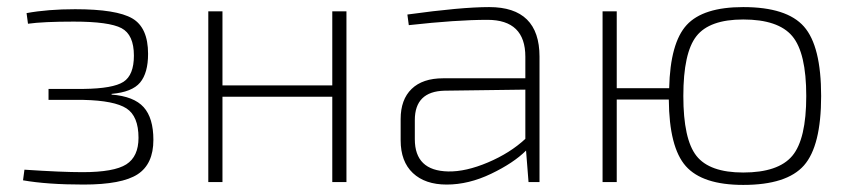

<svg xmlns="http://www.w3.org/2000/svg" viewBox="-20 -514 2404 542"><path d="M59 -447 55 -477Q115 -488 192 -488Q309 -488 353.5 -462Q398 -436 398 -362Q398 -308 375.5 -281Q353 -254 295 -249V-247Q358 -242 385.5 -211.5Q413 -181 413 -119Q413 -51 368.5 -22Q324 7 216 7Q113 7 45 -5L49 -35Q154 -28 213 -28Q302 -28 336.5 -50Q371 -72 371 -125Q371 -186 337 -208Q303 -230 216 -232H117V-263H216Q299 -264 328.5 -283Q358 -302 358 -357Q358 -416 323 -434.5Q288 -453 188 -453Q102 -453 59 -447Z M958 -482V0H918V-241H608V0H568V-482H608V-273H918V-482Z M1134 -443 1130 -473Q1282 -494 1361 -494Q1503 -494 1503 -354V0H1472L1465 -89Q1430 -54 1366.5 -23.5Q1303 7 1241 7Q1180 7 1145.5 -25.5Q1111 -58 1111 -118V-178Q1111 -233 1142 -263Q1173 -293 1231 -293H1463V-354Q1463 -458 1356 -458Q1269 -458 1134 -443ZM1151 -175V-121Q1151 -32 1245 -30Q1295 -29 1357.5 -55.5Q1420 -82 1463 -122V-261L1235 -258Q1151 -256 1151 -175Z M1721 -265H1869Q1872 -393 1918.5 -443.5Q1965 -494 2078 -494Q2201 -494 2249.5 -439Q2298 -384 2298 -243Q2298 -102 2249.5 -47Q2201 8 2078 8Q1963 8 1916 -45Q1869 -98 1868 -233H1721V0H1681V-482H1721ZM2078 -27Q2177 -27 2216.5 -74Q2256 -121 2256 -243Q2256 -365 2216.5 -412Q2177 -459 2078 -459Q1983 -459 1946 -412Q1909 -365 1909 -243Q1909 -121 1946 -74Q1983 -27 2078 -27Z"/></svg>

Font: Exo 2.0 Extra Light
Style: Regular
Weight: 250
Designer: Natanael Gama
Version: Version 1.001;PS 001.001;hotconv 1.0.70;makeotf.lib2.5.58329